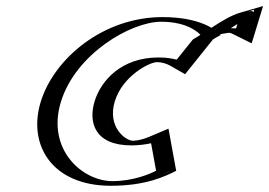

<svg xmlns="http://www.w3.org/2000/svg" viewBox="-20 -583 867 618"><path d="M660.7 -480C660.7 -480 617.4 -528 503.4 -528C354.4 -528 182.1 -406 136 -255C90.1 -105 189.4 15 337.4 15C451.4 15 523.5 -31 523.5 -31L501.1 -154C501.1 -154 460.7 -130 407.7 -130C340.7 -130 302.9 -186 324.6 -257C346 -327 418.1 -383 485.1 -383C538.1 -383 563.8 -359 563.8 -359L637.5 -451C708.4 -496.6 762.7 -473.1 768.3 -454L795.8 -544C781.3 -565 660.7 -480 660.7 -480ZM699.9 -490.5C725.4 -506.8 760.3 -526.5 776.9 -531.3L762.3 -483.6C747.2 -491.1 726.1 -494.8 699.9 -490.5ZM645.2 -470.8C639.6 -467.7 633.9 -464.2 628.5 -460.7L563.8 -379.9C549 -388.4 525.7 -398 489.7 -398C414 -398 333.4 -334.9 309.6 -257C285.5 -178.2 327.5 -115 403.2 -115C439.4 -115 470.6 -125.5 488.2 -133L505.8 -36.3C481.3 -24 423.3 0 342 0C201.5 0 108 -114.4 151 -255C194.3 -396.8 357.5 -513 498.8 -513C591.3 -513 634.6 -480.2 645.2 -470.8ZM699.9 -490.5C726.1 -494.8 747.2 -491.1 762.3 -483.6L776.9 -531.3C760.3 -526.5 725.4 -506.8 699.9 -490.5ZM645.2 -470.8C634.6 -480.2 591.3 -513 498.8 -513C357.5 -513 194.3 -396.8 151 -255C108 -114.4 201.5 0 342 0C423.3 0 481.3 -24 505.8 -36.3L488.2 -133C470.6 -125.5 439.4 -115 403.2 -115C327.5 -115 285.5 -178.2 309.6 -257C333.4 -334.9 414 -398 489.7 -398C525.7 -398 549 -388.4 563.8 -379.9L628.5 -460.7C633.9 -464.2 639.6 -467.7 645.2 -470.8ZM697.9 -475.7 637.1 -465.8 694.1 -502.3C720.8 -519.3 755.2 -539.4 776.8 -545.6L798.2 -551.7L770.4 -460.8L752.2 -469.8C739.2 -476.2 721.1 -479.5 697.9 -475.7ZM657.5 -483.1 671.7 -470.5 649.7 -458.3C645.7 -456.1 641.4 -453.5 637.5 -451L564.5 -359.9L553.1 -366.4C539.5 -374.2 518.4 -383 485.1 -383C418.1 -383 346 -327 324.6 -257C302.9 -186 340.8 -130 407.7 -130C441.1 -130 469.8 -139.7 485.8 -146.5L501.3 -153.1L523.6 -30.4L509.5 -23.3C482.9 -10 421.7 15 337.4 15C189.4 15 90.1 -105 136 -255C182.1 -406 354.4 -528 503.4 -528C599.6 -528 645.5 -493.8 657.5 -483.1ZM625.7 -470.2C617.1 -465.9 608.7 -460.9 600.6 -455.7L548.7 -391C532.4 -395.2 513.9 -398 489.7 -398C370.6 -398 304.8 -323.3 284.6 -257C264 -189.8 284 -115 403.2 -115C427.4 -115 450.7 -118.5 466.3 -121.9L482.4 -33.5C460.8 -22.2 407.8 0 342 0C244.3 0 129.3 -102.3 176 -255C223 -408.8 400.5 -513 498.8 -513C585.8 -513 620.4 -476.1 625.7 -470.2ZM722.9 -492.4C729.3 -496.5 737.1 -501.4 744.1 -505.7L739.8 -491.5C733.2 -492.1 727.5 -492.3 722.9 -492.4ZM712.4 -476.9C717.3 -477.7 719.6 -478.5 729.1 -473.7L790.1 -443.5L826.8 -563.5L754.7 -542.7C723 -533.6 692.6 -514.1 665.7 -496.9L607.5 -459.7ZM547.1 -33.2 522.3 -168.9 459.3 -142.2C443.8 -135.6 422.7 -130 407.7 -130C384.2 -130 324.3 -174.4 349.6 -257C374.5 -338.7 461.5 -383 485.1 -383C500.8 -383 516.1 -378.3 529.3 -370.8L575.8 -344.2L665.5 -456.1C669.5 -458.6 673.8 -461.2 677.8 -463.4L690.8 -470.6L682.6 -477.9C671.6 -487.7 622.8 -528 503.4 -528C311.4 -528 153.5 -394 111 -255C68.8 -117 146.6 15 337.4 15C450.2 15 511.8 -15.6 547.1 -33.2Z"/></svg>

Font: Hussar Outliner
Style: Obl
Weight: 700
Foundry: Cannot Into Space Fonts
Version: Version 0.92